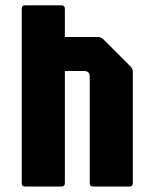

<svg xmlns="http://www.w3.org/2000/svg" viewBox="-20 -686 565 706"><path d="M72.5 0Q60 0 60 -12.5V-654Q60 -666.5 72.5 -666.5H206Q218.5 -666.5 218.5 -654V-550H340Q351.5 -550 360 -541.5L460 -441.5Q468.5 -433.5 468.5 -421.5V-12.5Q468.5 0 456 0H322.5Q310 0 310 -12.5V-404Q310 -425 289 -425H218.5V-12.5Q218.5 0 206 0Z"/></svg>

Font: Jaro
Style: Regular
Weight: 400
Designer: Agyei Archer, Celine Hurka, Mirko Velimirović
Version: Version 1.000